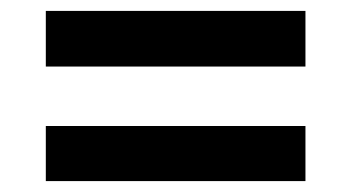

<svg xmlns="http://www.w3.org/2000/svg" viewBox="-20 -488 644 352"><path d="M540 -366H64V-468H540ZM540 -156H64V-257H540Z"/></svg>

Font: Work Sans SemiBold
Style: Regular
Weight: 600
Designer: Wei Huang
Foundry: Wei Huang
Version: Version 1.500